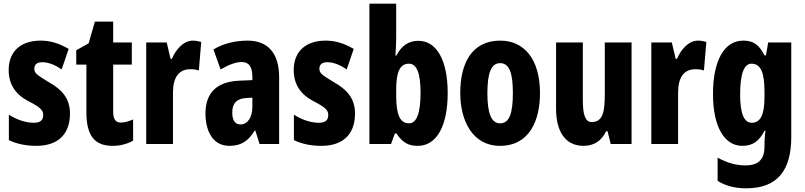

<svg xmlns="http://www.w3.org/2000/svg" viewBox="-20 -780 4359 1040"><path d="M359 -165C359 -249 313 -296 246 -334C176 -376 166 -385 166 -408C166 -431 181 -443 209 -443C245 -443 282 -426 314 -404L352 -515C302 -544 255 -560 200 -560C91 -560 27 -500 27 -401C27 -323 64 -269 132 -233C205 -196 214 -180 214 -157C214 -128 197 -115 163 -115C114 -115 65 -135 28 -159V-21C74 1 124 10 177 10C291 10 359 -50 359 -165Z M635 -116C605 -116 593 -136 593 -175V-430H694V-550H593V-663H494L460 -545L393 -508V-430H448V-172C448 -49 489 10 590 10C632 10 668 0 701 -18V-133C676 -122 654 -116 635 -116Z M1025 -560C972 -560 931 -509 911 -461H904L883 -550H772V0H917V-279C917 -358 947 -405 1010 -405C1029 -405 1044 -403 1057 -398L1070 -553C1051 -558 1038 -560 1025 -560Z M1321 -560C1251 -560 1187 -543 1136 -512L1175 -404C1221 -431 1259 -444 1290 -444C1329 -444 1347 -417 1347 -364V-346L1277 -343C1158 -338 1093 -281 1093 -165C1093 -76 1129 10 1222 10C1288 10 1325 -17 1360 -73H1363L1386 0H1492V-362C1492 -494 1429 -560 1321 -560ZM1313 -249 1347 -251V-201C1347 -143 1320 -106 1283 -106C1254 -106 1238 -127 1238 -171C1238 -221 1263 -246 1313 -249Z M1903 -165C1903 -249 1857 -296 1790 -334C1720 -376 1710 -385 1710 -408C1710 -431 1725 -443 1753 -443C1789 -443 1826 -426 1858 -404L1896 -515C1846 -544 1799 -560 1744 -560C1635 -560 1571 -500 1571 -401C1571 -323 1608 -269 1676 -233C1749 -196 1758 -180 1758 -157C1758 -128 1741 -115 1707 -115C1658 -115 1609 -135 1572 -159V-21C1618 1 1668 10 1721 10C1835 10 1903 -50 1903 -165Z M2126 -578V-760H1981V0H2098L2119 -57H2127C2163 -5 2194 10 2243 10C2346 10 2405 -99 2405 -276C2405 -454 2345 -559 2246 -559C2196 -559 2156 -535 2127 -479H2122C2125 -524 2126 -557 2126 -578ZM2195 -435C2238 -435 2258 -382 2258 -278C2258 -165 2236 -112 2196 -112C2147 -112 2126 -157 2126 -263V-293C2126 -386 2144 -435 2195 -435Z M2905 -276C2905 -458 2820 -560 2690 -560C2537 -560 2473 -439 2473 -276C2473 -126 2540 10 2688 10C2849 10 2905 -129 2905 -276ZM2620 -274C2620 -386 2641 -438 2689 -438C2739 -438 2758 -385 2758 -276C2758 -166 2739 -112 2689 -112C2641 -112 2620 -167 2620 -274Z M3401 -550H3256V-274C3256 -177 3247 -119 3185 -119C3150 -119 3137 -159 3137 -237V-550H2992V-191C2992 -65 3044 10 3141 10C3198 10 3238 -17 3263 -69H3271L3288 0H3401Z M3761 -560C3708 -560 3667 -509 3647 -461H3640L3619 -550H3508V0H3653V-279C3653 -358 3683 -405 3746 -405C3765 -405 3780 -403 3793 -398L3806 -553C3787 -558 3774 -560 3761 -560Z M4006 -560C3903 -560 3842 -452 3842 -271C3842 -96 3902 10 4001 10C4057 10 4092 -15 4121 -72H4126C4123 -49 4121 -16 4121 6V14C4121 89 4082 116 4018 116C3970 116 3922 104 3867 74V200C3912 227 3960 240 4022 240C4193 240 4266 141 4266 -38V-550H4141L4129 -480H4121C4091 -540 4058 -560 4006 -560ZM4050 -435C4100 -435 4121 -390 4121 -282V-254C4121 -158 4099 -115 4052 -115C4010 -115 3989 -165 3989 -269C3989 -381 4011 -435 4050 -435Z"/></svg>

Font: Noto Sans Armenian ExtraCondensed ExtraBold
Style: Regular
Weight: 800
Width: 2
Designer: Monotype Design Team
Foundry: Monotype Imaging Inc.
Version: Version 2.008